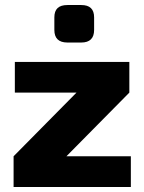

<svg xmlns="http://www.w3.org/2000/svg" viewBox="-20 -743 574 763"><path d="M248 -574H303C337 -574 354 -591 354 -624V-674C354 -707 337 -723 303 -723H248C213 -723 196 -707 196 -674V-624C196 -591 213 -574 248 -574ZM244 -122 494 -375V-497H39V-375H284L34 -122V0H500V-122Z"/></svg>

Font: Exo 2 Extra Bold
Style: Regular
Weight: 800
Designer: Natanael Gama
Version: Version 1.001;PS 001.001;hotconv 1.0.88;makeotf.lib2.5.64775